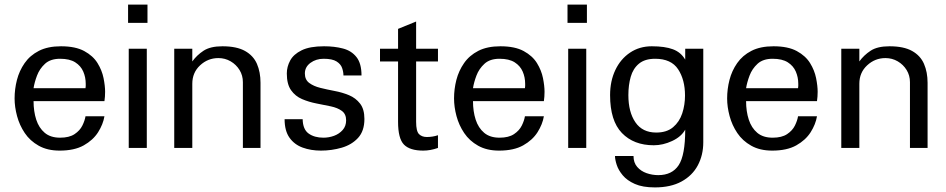

<svg xmlns="http://www.w3.org/2000/svg" viewBox="-20 -648 4144 841"><path d="M354.5 -261.7H127Q130.9 -287.1 142.1 -316.9Q153.3 -346.7 177.2 -368.7Q201.2 -390.6 243.2 -390.6Q285.2 -390.6 309.6 -375Q334 -359.4 344.7 -334.5Q355.5 -309.6 355.5 -281.2Q355.5 -276.4 355.5 -271.5Q355.5 -266.6 354.5 -261.7ZM437.5 -138.7H354.5Q351.6 -120.1 340.8 -98.1Q330.1 -76.2 306.6 -60.5Q283.2 -44.9 243.2 -44.9Q201.2 -44.9 175.8 -66.4Q150.4 -87.9 138.7 -124Q127 -160.2 127 -205.1H437.5Q440.4 -224.6 440.4 -246.1Q440.4 -271.5 433.6 -305.7Q426.8 -339.8 407.2 -371.6Q387.7 -403.3 349.1 -424.3Q310.5 -445.3 247.1 -445.3Q189.5 -445.3 150.4 -425.3Q111.3 -405.3 87.9 -371.6Q64.5 -337.9 54.2 -297.9Q43.9 -257.8 43.9 -216.8Q43.9 -179.7 54.7 -139.6Q65.4 -99.6 88.4 -65.4Q111.3 -31.2 149.4 -9.8Q187.5 11.7 241.2 11.7Q305.7 11.7 346.7 -11.2Q387.7 -34.2 409.7 -68.8Q431.6 -103.5 437.5 -138.7Z M623 0V-434.6H543.9V0ZM626 -547.9V-627.9H541V-547.9Z M1121.1 0V-285.2Q1121.1 -332 1105.5 -368.2Q1089.8 -404.3 1053.2 -424.8Q1016.6 -445.3 954.1 -445.3Q901.4 -445.3 871.6 -425.8Q841.8 -406.2 822.3 -378.9V-434.6H743.2V0H822.3V-281.2Q822.3 -330.1 856.4 -361.8Q890.6 -393.6 936.5 -393.6Q965.8 -393.6 990.2 -379.4Q1014.6 -365.2 1029.3 -341.3Q1043.9 -317.4 1043.9 -288.1V0Z M1576.2 -127Q1576.2 -169.9 1557.1 -194.3Q1538.1 -218.8 1508.8 -231Q1479.5 -243.2 1445.8 -249.5Q1412.1 -255.9 1382.8 -263.2Q1353.5 -270.5 1334.5 -284.7Q1315.4 -298.8 1315.4 -326.2Q1315.4 -354.5 1339.8 -372.6Q1364.3 -390.6 1397.5 -390.6Q1435.5 -390.6 1454.1 -378.9Q1472.7 -367.2 1478.5 -350.1Q1484.4 -333 1484.4 -317.4H1563.5Q1563.5 -370.1 1541.5 -397.9Q1519.5 -425.8 1482.4 -435.5Q1445.3 -445.3 1399.4 -445.3Q1336.9 -445.3 1301.3 -427.7Q1265.6 -410.2 1251 -382.8Q1236.3 -355.5 1236.3 -326.2Q1236.3 -279.3 1254.9 -252.9Q1273.4 -226.6 1303.2 -213.9Q1333 -201.2 1366.2 -194.8Q1399.4 -188.5 1429.2 -182.1Q1459 -175.8 1477.5 -162.1Q1496.1 -148.4 1496.1 -121.1Q1496.1 -95.7 1481 -78.6Q1465.8 -61.5 1443.4 -53.2Q1420.9 -44.9 1396.5 -44.9Q1357.4 -44.9 1332 -63Q1306.6 -81.1 1305.7 -126H1226.6Q1226.6 -75.2 1248 -44.9Q1269.5 -14.6 1305.7 -1.5Q1341.8 11.7 1385.7 11.7Q1432.6 11.7 1476.6 -1Q1520.5 -13.7 1548.3 -43.9Q1576.2 -74.2 1576.2 -127Z M1898.4 0V-55.7Q1875 -47.9 1849.6 -47.9Q1828.1 -47.9 1815.4 -60.5Q1802.7 -73.2 1802.7 -114.3V-378.9H1898.4V-434.6H1802.7V-553.7L1723.6 -521.5V-434.6H1644.5V-378.9H1723.6V-114.3Q1723.6 -41 1749.5 -14.6Q1775.4 11.7 1834 11.7Q1865.2 11.7 1898.4 0Z M2279.3 -261.7H2051.8Q2055.7 -287.1 2066.9 -316.9Q2078.1 -346.7 2102.1 -368.7Q2126 -390.6 2168 -390.6Q2210 -390.6 2234.4 -375Q2258.8 -359.4 2269.5 -334.5Q2280.3 -309.6 2280.3 -281.2Q2280.3 -276.4 2280.3 -271.5Q2280.3 -266.6 2279.3 -261.7ZM2362.3 -138.7H2279.3Q2276.4 -120.1 2265.6 -98.1Q2254.9 -76.2 2231.4 -60.5Q2208 -44.9 2168 -44.9Q2126 -44.9 2100.6 -66.4Q2075.2 -87.9 2063.5 -124Q2051.8 -160.2 2051.8 -205.1H2362.3Q2365.2 -224.6 2365.2 -246.1Q2365.2 -271.5 2358.4 -305.7Q2351.6 -339.8 2332 -371.6Q2312.5 -403.3 2273.9 -424.3Q2235.4 -445.3 2171.9 -445.3Q2114.3 -445.3 2075.2 -425.3Q2036.1 -405.3 2012.7 -371.6Q1989.3 -337.9 1979 -297.9Q1968.8 -257.8 1968.8 -216.8Q1968.8 -179.7 1979.5 -139.6Q1990.2 -99.6 2013.2 -65.4Q2036.1 -31.2 2074.2 -9.8Q2112.3 11.7 2166 11.7Q2230.5 11.7 2271.5 -11.2Q2312.5 -34.2 2334.5 -68.8Q2356.4 -103.5 2362.3 -138.7Z M2547.9 0V-434.6H2468.8V0ZM2550.8 -547.9V-627.9H2465.8V-547.9Z M2980.5 -229.5Q2980.5 -188.5 2968.3 -151.4Q2956.1 -114.3 2928.2 -90.8Q2900.4 -67.4 2854.5 -67.4Q2793.9 -67.4 2763.2 -112.3Q2732.4 -157.2 2732.4 -231.4Q2732.4 -275.4 2742.7 -311.5Q2752.9 -347.7 2778.8 -369.1Q2804.7 -390.6 2849.6 -390.6Q2919.9 -390.6 2950.2 -344.7Q2980.5 -298.8 2980.5 -229.5ZM3060.5 -24.4V-434.6H2981.4V-386.7Q2962.9 -418.9 2927.7 -432.1Q2892.6 -445.3 2835 -445.3Q2781.2 -445.3 2739.7 -417.5Q2698.2 -389.6 2675.3 -341.3Q2652.3 -293 2652.3 -231.4Q2652.3 -119.1 2704.1 -65.4Q2755.9 -11.7 2843.8 -11.7Q2883.8 -11.7 2923.8 -30.3Q2963.9 -48.8 2981.4 -80.1Q2981.4 32.2 2952.6 75.7Q2923.8 119.1 2863.3 119.1Q2836.9 119.1 2812 110.4Q2787.1 101.6 2771 83Q2754.9 64.5 2754.9 35.2H2673.8Q2673.8 50.8 2681.2 73.7Q2688.5 96.7 2707.5 119.6Q2726.6 142.6 2760.7 157.7Q2794.9 172.9 2848.6 172.9Q2918 172.9 2965.3 147Q3012.7 121.1 3036.6 76.2Q3060.5 31.2 3060.5 -24.4Z M3475.6 -261.7H3248Q3252 -287.1 3263.2 -316.9Q3274.4 -346.7 3298.3 -368.7Q3322.3 -390.6 3364.3 -390.6Q3406.2 -390.6 3430.7 -375Q3455.1 -359.4 3465.8 -334.5Q3476.6 -309.6 3476.6 -281.2Q3476.6 -276.4 3476.6 -271.5Q3476.6 -266.6 3475.6 -261.7ZM3558.6 -138.7H3475.6Q3472.7 -120.1 3461.9 -98.1Q3451.2 -76.2 3427.7 -60.5Q3404.3 -44.9 3364.3 -44.9Q3322.3 -44.9 3296.9 -66.4Q3271.5 -87.9 3259.8 -124Q3248 -160.2 3248 -205.1H3558.6Q3561.5 -224.6 3561.5 -246.1Q3561.5 -271.5 3554.7 -305.7Q3547.9 -339.8 3528.3 -371.6Q3508.8 -403.3 3470.2 -424.3Q3431.6 -445.3 3368.2 -445.3Q3310.5 -445.3 3271.5 -425.3Q3232.4 -405.3 3209 -371.6Q3185.5 -337.9 3175.3 -297.9Q3165 -257.8 3165 -216.8Q3165 -179.7 3175.8 -139.6Q3186.5 -99.6 3209.5 -65.4Q3232.4 -31.2 3270.5 -9.8Q3308.6 11.7 3362.3 11.7Q3426.8 11.7 3467.8 -11.2Q3508.8 -34.2 3530.8 -68.8Q3552.7 -103.5 3558.6 -138.7Z M4043 0V-285.2Q4043 -332 4027.3 -368.2Q4011.7 -404.3 3975.1 -424.8Q3938.5 -445.3 3876 -445.3Q3823.2 -445.3 3793.5 -425.8Q3763.7 -406.2 3744.1 -378.9V-434.6H3665V0H3744.1V-281.2Q3744.1 -330.1 3778.3 -361.8Q3812.5 -393.6 3858.4 -393.6Q3887.7 -393.6 3912.1 -379.4Q3936.5 -365.2 3951.2 -341.3Q3965.8 -317.4 3965.8 -288.1V0Z"/></svg>

Font: Namkio Khamti
Style: Regular
Weight: 400
Designer: Debbi Hosken
Foundry: SIL International
Version: Version 3.917